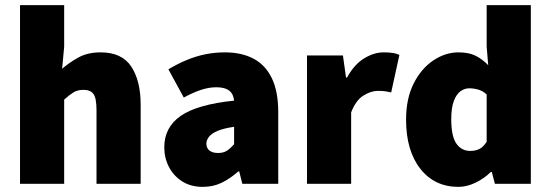

<svg xmlns="http://www.w3.org/2000/svg" viewBox="-20 -716 2146 748"><path d="M58 0V-696H230V-534L222 -448Q248 -471 284.5 -491.5Q321 -512 372 -512Q455 -512 491.5 -456.5Q528 -401 528 -308V0H356V-286Q356 -334 344 -350Q332 -366 306 -366Q282 -366 266 -356Q250 -346 230 -328V0Z M770 12Q723 12 689.5 -9.5Q656 -31 638 -66Q620 -101 620 -142Q620 -220 684 -264.5Q748 -309 892 -324Q890 -342 882 -353.5Q874 -365 859 -370.5Q844 -376 822 -376Q795 -376 765 -366.5Q735 -357 696 -336L636 -446Q671 -467 707 -482Q743 -497 780 -504.5Q817 -512 856 -512Q921 -512 967.5 -487.5Q1014 -463 1039 -411.5Q1064 -360 1064 -278V0H924L912 -48H908Q878 -21 844.5 -4.5Q811 12 770 12ZM830 -120Q851 -120 865 -129.5Q879 -139 892 -154V-222Q851 -216 827.5 -206Q804 -196 794 -183Q784 -170 784 -156Q784 -139 796 -129.5Q808 -120 830 -120Z M1176 0V-500H1316L1328 -414H1332Q1360 -465 1398.5 -488.5Q1437 -512 1474 -512Q1497 -512 1511.5 -509.5Q1526 -507 1536 -502L1504 -356Q1491 -359 1480 -360.5Q1469 -362 1452 -362Q1425 -362 1395.5 -343.5Q1366 -325 1348 -278V0Z M1766 12Q1673 12 1617.5 -58.5Q1562 -129 1562 -250Q1562 -332 1591.5 -390.5Q1621 -449 1668 -480.5Q1715 -512 1766 -512Q1807 -512 1833.5 -498.5Q1860 -485 1882 -462L1876 -534V-696H2048V0H1908L1896 -46H1892Q1867 -21 1833 -4.5Q1799 12 1766 12ZM1812 -128Q1832 -128 1847.5 -135.5Q1863 -143 1876 -164V-348Q1861 -362 1843 -367Q1825 -372 1808 -372Q1790 -372 1774 -360.5Q1758 -349 1748 -322.5Q1738 -296 1738 -252Q1738 -185 1758 -156.5Q1778 -128 1812 -128Z"/></svg>

Font: Source Sans 3 ExtraLight Black
Style: Regular
Weight: 900
Version: Version 3.052;hotconv 1.1.0;makeotfexe 2.6.0